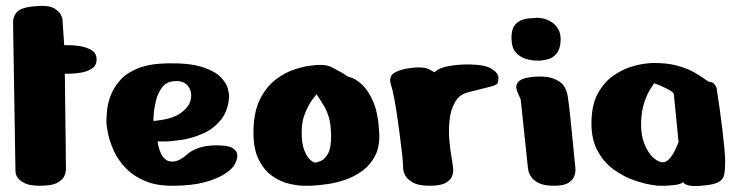

<svg xmlns="http://www.w3.org/2000/svg" viewBox="-20 -625 2482 646"><path d="M24 -546Q23 -571 39 -586.5Q55 -602 110 -605Q147 -607 164 -596Q181 -585 185.5 -573.5Q190 -562 190 -562L196 -473Q196 -473 212.5 -473Q229 -473 250.5 -469.5Q272 -466 288.5 -456Q305 -446 305 -425Q305 -404 289 -394Q273 -384 252 -380.5Q231 -377 214.5 -377Q198 -377 198 -377Q198 -377 198.5 -354.5Q199 -332 199 -296.5Q199 -261 200 -221Q201 -181 201 -144.5Q201 -108 201.5 -83.5Q202 -59 202 -55Q202 -48 197.5 -35Q193 -22 174.5 -11Q156 0 114 0Q83 0 66 -7.5Q49 -15 41.5 -24.5Q34 -34 33 -41.5Q32 -49 32 -49Z M751 -302Q748 -252 723 -221.5Q698 -191 662.5 -175.5Q627 -160 592 -154.5Q557 -149 533.5 -149Q510 -149 510 -149Q516 -114 527 -99Q538 -84 551.5 -82Q565 -80 577 -84.5Q589 -89 596.5 -95Q604 -101 604 -101Q604 -101 615 -110Q626 -119 649.5 -127.5Q673 -136 709 -136Q750 -136 764.5 -125.5Q779 -115 778.5 -101.5Q778 -88 772.5 -77.5Q767 -67 767 -67Q767 -67 758.5 -57.5Q750 -48 728 -35Q706 -22 667 -11.5Q628 -1 567 0Q508 1 468 -16Q428 -33 402 -60.5Q376 -88 362.5 -118.5Q349 -149 343.5 -175.5Q338 -202 338 -217Q338 -232 340.5 -256Q343 -280 353.5 -306.5Q364 -333 386 -357Q408 -381 446.5 -396Q485 -411 545 -412Q620 -413 662 -399Q704 -385 723 -365Q742 -345 746.5 -327Q751 -309 751 -302ZM496 -218Q557 -223 587 -244Q617 -265 622 -291Q627 -317 612.5 -335.5Q598 -354 569 -352Q540 -351 525 -330.5Q510 -310 504 -283.5Q498 -257 497 -237.5Q496 -218 496 -218Z M1041 -406Q1078 -409 1098 -398Q1118 -387 1122 -385Q1132 -380 1140.5 -374Q1149 -368 1149 -368Q1149 -368 1164 -363Q1179 -358 1199 -339.5Q1219 -321 1236 -282Q1253 -243 1256 -176Q1258 -131 1242 -100.5Q1226 -70 1199.5 -50.5Q1173 -31 1142.5 -20.5Q1112 -10 1084.5 -6Q1057 -2 1039.5 -1Q1022 0 1022 0Q1022 0 1002.5 0Q983 0 954 -6.5Q925 -13 896.5 -32.5Q868 -52 849.5 -90Q831 -128 833 -191Q835 -254 856.5 -294.5Q878 -335 908.5 -358Q939 -381 969.5 -391Q1000 -401 1020.5 -403.5Q1041 -406 1041 -406ZM1045 -308Q1045 -308 1032.5 -292Q1020 -276 1007.5 -247Q995 -218 995 -179Q995 -141 1004 -119Q1013 -97 1023.5 -87.5Q1034 -78 1040 -78Q1046 -78 1059.5 -83.5Q1073 -89 1084 -109Q1095 -129 1094 -172Q1093 -208 1086.5 -230Q1080 -252 1069.5 -269.5Q1059 -287 1045 -308Z M1336 -68Q1336 -79 1333 -106Q1330 -133 1325.5 -167.5Q1321 -202 1316 -236.5Q1311 -271 1305.5 -298.5Q1300 -326 1296 -338Q1286 -368 1307.5 -380.5Q1329 -393 1368 -397Q1407 -401 1424.5 -391.5Q1442 -382 1442 -382Q1457 -397 1491.5 -403Q1526 -409 1564 -408Q1613 -407 1635 -393Q1657 -379 1657 -363Q1657 -351 1654 -345Q1651 -339 1630.5 -333.5Q1610 -328 1557 -315Q1526 -308 1511 -281.5Q1496 -255 1492.5 -220.5Q1489 -186 1492 -152.5Q1495 -119 1499 -96.5Q1503 -74 1503 -72Q1503 -70 1504.5 -58.5Q1506 -47 1501.5 -33.5Q1497 -20 1480 -10Q1463 0 1426 0Q1389 0 1370 -10.5Q1351 -21 1344 -34Q1337 -47 1336.5 -57.5Q1336 -68 1336 -68Z M1791 -421Q1791 -421 1778 -421.5Q1765 -422 1747.5 -427.5Q1730 -433 1716 -448Q1702 -463 1701 -493Q1700 -523 1710 -537.5Q1720 -552 1735 -557.5Q1750 -563 1764 -563.5Q1778 -564 1784 -565Q1790 -566 1804 -563.5Q1818 -561 1833 -552.5Q1848 -544 1858 -527.5Q1868 -511 1866 -484Q1864 -458 1852.5 -444.5Q1841 -431 1826.5 -426.5Q1812 -422 1801.5 -421.5Q1791 -421 1791 -421ZM1756 -62 1732 -290Q1732 -290 1727.5 -300.5Q1723 -311 1721 -315Q1720 -318 1717.5 -327.5Q1715 -337 1722.5 -348Q1730 -359 1756 -364Q1783 -369 1812 -367Q1841 -365 1863.5 -349.5Q1886 -334 1891 -296Q1895 -268 1899 -229.5Q1903 -191 1906.5 -154.5Q1910 -118 1912.5 -93.5Q1915 -69 1915 -69Q1915 -69 1916 -58.5Q1917 -48 1913 -34.5Q1909 -21 1893.5 -10.5Q1878 0 1844 0Q1810 0 1792 -9.5Q1774 -19 1766.5 -31Q1759 -43 1757.5 -52.5Q1756 -62 1756 -62Z M2172 -413Q2222 -414 2257 -404.5Q2292 -395 2315 -382Q2338 -369 2351 -359Q2364 -349 2370 -349Q2381 -348 2386 -338.5Q2391 -329 2391 -329Q2391 -329 2394 -309Q2397 -289 2401.5 -258Q2406 -227 2410 -193Q2414 -159 2417 -129Q2420 -99 2420 -82Q2420 -54 2416.5 -37Q2413 -20 2396 -11.5Q2379 -3 2340 0Q2311 2 2298 -1Q2285 -4 2282 -8Q2279 -12 2279 -12Q2270 -5 2249.5 -2.5Q2229 0 2211 0Q2193 0 2193 0Q2193 0 2170 -3.5Q2147 -7 2113.5 -18.5Q2080 -30 2046.5 -53.5Q2013 -77 1991 -116.5Q1969 -156 1970 -215Q1971 -274 1992 -311.5Q2013 -349 2043 -370Q2073 -391 2102.5 -400Q2132 -409 2152 -411Q2172 -413 2172 -413ZM2247 -310Q2242 -317 2225.5 -325.5Q2209 -334 2194.5 -340Q2180 -346 2180 -344Q2180 -343 2169.5 -327.5Q2159 -312 2148.5 -282.5Q2138 -253 2137 -212Q2136 -171 2148 -141Q2160 -111 2177.5 -95Q2195 -79 2210 -79Q2221 -79 2231 -89.5Q2241 -100 2248 -113.5Q2255 -127 2259 -137Q2263 -147 2263 -147Z"/></svg>

Font: Nerko One
Style: Regular
Weight: 400
Designer: Nermin Kahrimanovic
Foundry: Nermin Kahrimanovic
Version: Version 1.101